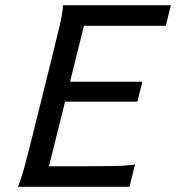

<svg xmlns="http://www.w3.org/2000/svg" viewBox="-20 -719 678 739"><path d="M527.8 -404.3 508.8 -327.6H230.5L168.5 -79.1H297.4Q370.1 -79.1 419.4 -80.1Q468.8 -81.1 499.5 -85.9L478.5 0H48.8Q61.5 -28.8 75.9 -82.8Q90.3 -136.7 107.9 -208L178.2 -490.7Q195.8 -561.5 208.5 -615.5Q221.2 -669.4 222.7 -698.7H637.7L618.2 -619.6H303.2L249.5 -404.3Z"/></svg>

Font: Andika New Basic
Style: Italic
Weight: 400
Italic angle: -14°
Designer: Victor Gaultney, Annie Olsen, Julie Remington, Don Collingsworth, Eric Hays
Foundry: SIL International
Version: Version 5.500